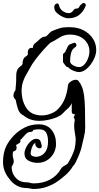

<svg xmlns="http://www.w3.org/2000/svg" viewBox="-24 -832 657 1271"><path d="M199 419Q187 419 176 416Q165 413 153 413Q116 413 86 396Q56 379 38 352Q19 330 7.5 302Q-4 274 -4 240Q-4 208 2 181Q8 154 18 134Q36 99 66.5 66.5Q97 34 139 12.5Q181 -9 232 -9Q288 -9 317.5 28Q347 65 347 120Q347 154 331 183Q315 212 287.5 229Q260 246 225 246Q191 246 164.5 231.5Q138 217 138 184Q138 166 149.5 143Q161 120 179 103.5Q197 87 216 87Q237 87 243.5 102Q250 117 252 132Q254 141 249.5 145.5Q245 150 238 150Q230 150 221 143.5Q212 137 210 126Q209 123 209.5 120.5Q210 118 211 115Q201 117 194 130Q187 143 183 158.5Q179 174 179 184Q179 194 189.5 200Q200 206 215 206Q232 206 250.5 196.5Q269 187 281.5 164.5Q294 142 294 104Q294 67 281.5 45.5Q269 24 235 24Q213 24 197 28Q193 41 179 41Q164 41 152.5 51Q141 61 131 73.5Q121 86 110 95Q115 108 103.5 115.5Q92 123 82 128Q83 132 84.5 136Q86 140 86 145Q86 160 77 165Q68 170 63 172Q60 182 60 192Q60 205 63.5 215.5Q67 226 67 237Q67 249 58 264L53 272Q53 308 72 335Q80 346 93 357Q117 375 153 375Q165 375 176 378.5Q187 382 199 382Q261 382 307.5 356.5Q354 331 378 288Q386 274 399.5 267Q413 260 424 251Q455 202 470 153Q473 138 475 123Q477 108 477 95Q477 90 477 85.5Q477 81 476 77Q473 57 470 37.5Q467 18 467 -1Q467 -10 468 -19.5Q469 -29 471 -38Q469 -46 466.5 -49.5Q464 -53 464 -57Q464 -60 474 -73Q466 -75 458.5 -78.5Q451 -82 451 -92V-149Q441 -127 425.5 -114Q410 -101 391 -81Q377 -66 350 -55Q323 -44 293 -38Q263 -32 238 -32Q204 -32 177.5 -41.5Q151 -51 133 -67Q105 -79 95 -110.5Q85 -142 80 -170Q74 -177 69.5 -183.5Q65 -190 65 -199Q65 -213 70 -221.5Q75 -230 79 -237Q79 -252 81 -265.5Q83 -279 83 -292V-298Q83 -321 83.5 -338.5Q84 -356 91 -370Q98 -384 118 -398Q118 -398 121 -401L125 -408L126 -410Q126 -412 125.5 -413.5Q125 -415 125 -416Q125 -419 127 -427Q132 -450 144.5 -456.5Q157 -463 161 -473Q160 -476 160 -479Q160 -482 160 -485Q160 -499 167.5 -508Q175 -517 194 -515V-518Q194 -535 208.5 -546Q223 -557 234 -568Q241 -575 252 -582.5Q263 -590 277 -590Q282 -590 289 -598Q296 -606 304.5 -614.5Q313 -623 320 -626Q346 -637 369.5 -644.5Q393 -652 421 -652H438Q490 -652 529 -631.5Q568 -611 590.5 -577Q613 -543 613 -501Q613 -479 603.5 -454Q594 -429 577.5 -406.5Q561 -384 540.5 -369.5Q520 -355 499 -355Q483 -355 461.5 -364Q440 -373 426 -388H424Q416 -388 410 -397Q407 -402 400 -410.5Q393 -419 393 -423V-474L412 -492H408Q417 -505 422.5 -520Q428 -535 444 -541Q446 -542 448 -542.5Q450 -543 452 -543Q454 -544 456 -545Q458 -546 460 -547Q466 -549 468 -549Q475 -549 478.5 -544Q482 -539 482 -534Q482 -523 473 -519Q471 -517 467 -515Q466 -512 460 -508Q449 -495 444.5 -473Q440 -451 440 -425Q441 -410 461.5 -399Q482 -388 499 -388Q519 -388 534.5 -405Q550 -422 559 -446Q568 -470 568 -492Q568 -539 532.5 -571Q497 -603 438 -603Q400 -603 370 -583.5Q340 -564 308 -548Q290 -531 262.5 -500.5Q235 -470 210.5 -437.5Q186 -405 174 -381Q166 -365 156 -349Q146 -333 138 -316Q132 -303 127.5 -289Q123 -275 121 -258Q120 -254 120 -247Q119 -244 119 -241Q119 -238 119 -235Q119 -163 151.5 -115.5Q184 -68 253 -68Q284 -68 314.5 -80.5Q345 -93 361 -111Q392 -143 407 -184Q422 -225 426 -268Q428 -281 445 -292.5Q462 -304 478 -304Q489 -304 495 -297Q510 -279 519 -256.5Q528 -234 532.5 -200Q537 -166 538.5 -115Q540 -64 540 12Q540 42 532.5 71Q525 100 519 129Q515 149 508 169.5Q501 190 492 210Q485 226 477.5 241.5Q470 257 459 268Q440 300 412 325Q384 350 355 370Q323 392 283.5 405.5Q244 419 199 419ZM427 -711Q411 -711 392 -720Q373 -729 358.5 -741Q344 -753 339 -763Q338 -766 336.5 -773.5Q335 -781 335 -785V-787Q335 -795 341 -802Q347 -809 354 -809Q364 -809 366.5 -796.5Q369 -784 379 -770Q387 -760 401.5 -752.5Q416 -745 430 -745Q438 -745 445 -748Q455 -753 462.5 -764Q470 -775 479 -775Q492 -775 496 -779.5Q500 -784 503.5 -791Q507 -798 515 -804Q522 -812 530 -812Q538 -812 542 -805.5Q546 -799 542 -790Q526 -752 498 -731.5Q470 -711 427 -711Z"/></svg>

Font: Are You Serious
Style: Regular
Weight: 400
Designer: Robert E. Leuschke
Foundry: Robert E. Leuschke
Version: Version 1.100